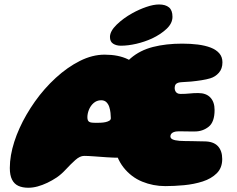

<svg xmlns="http://www.w3.org/2000/svg" viewBox="-20 -848 1084 880"><path d="M109.5 12.5Q83 12.5 64 3.8Q45 -5 35 -25Q25 -45 25 -78Q25 -106.5 30.2 -136.8Q35.5 -167 45.5 -198.2Q55.5 -229.5 69.8 -261Q84 -292.5 101.8 -323Q119.5 -353.5 140 -382.5Q183 -443 236 -491.5Q289 -540 346.2 -568.8Q403.5 -597.5 459.5 -597.5Q522.5 -597.5 566 -576.5Q609.5 -555.5 637 -518Q664.5 -480.5 679.5 -430.5Q694.5 -380.5 700 -321.5Q705.5 -262.5 705.5 -199Q705.5 -181.5 689.2 -164.5Q673 -147.5 634.8 -136.2Q596.5 -125 530.5 -125Q501 -125 469 -127.2Q437 -129.5 409.2 -131.5Q381.5 -133.5 365.5 -133.5Q346.5 -133.5 325.2 -114.5Q304 -95.5 282.5 -72.2Q261 -49 240.5 -35Q219.5 -21 197 -10.2Q174.5 0.5 152.5 6.5Q130.5 12.5 109.5 12.5ZM419.5 -285Q429.5 -285 441.2 -285.5Q453 -286 463.5 -288.2Q474 -290.5 481 -294.8Q488 -299 488 -306.5Q488 -316.5 486.5 -330.5Q485 -344.5 480.8 -357.8Q476.5 -371 467.5 -379.8Q458.5 -388.5 443.5 -388.5Q433 -388.5 424.2 -385Q415.5 -381.5 408.5 -375.2Q401.5 -369 396.2 -361.2Q391 -353.5 387.5 -344.8Q384 -336 382.2 -327.2Q380.5 -318.5 380.5 -311Q380.5 -302 382.8 -296.8Q385 -291.5 390 -289Q395 -286.5 402.2 -285.8Q409.5 -285 419.5 -285ZM737.5 5Q682 5 631.8 -15.5Q581.5 -36 546.2 -80.5Q511 -125 500 -197.5Q498 -211.5 496.5 -226.5Q495 -241.5 494 -257.8Q493 -274 492.5 -290.8Q492 -307.5 492 -325.5Q492 -420 514.5 -482.5Q537 -545 579.2 -581.2Q621.5 -617.5 681.2 -632.8Q741 -648 815 -648Q853.5 -648 887 -643.8Q920.5 -639.5 945.8 -629.8Q971 -620 985.2 -603.5Q999.5 -587 999.5 -562.5Q999.5 -533 983.2 -514.5Q967 -496 943.5 -489Q927 -484 903.2 -480.2Q879.5 -476.5 855.8 -474.2Q832 -472 814.5 -471.5Q803.5 -471 796.8 -468.8Q790 -466.5 786.5 -462.8Q783 -459 781.8 -454.2Q780.5 -449.5 780.5 -445Q780.5 -438.5 783 -432Q785.5 -425.5 791.5 -421.5Q797.5 -417.5 807.5 -417.5Q819.5 -417.5 829.5 -418Q839.5 -418.5 848.8 -419.5Q858 -420.5 867.8 -421Q877.5 -421.5 888.5 -421.5Q925 -421.5 944.2 -401Q963.5 -380.5 963.5 -344Q963.5 -288.5 936.2 -267Q909 -245.5 873.5 -245.5Q861 -245.5 850.2 -245.5Q839.5 -245.5 830.2 -245.8Q821 -246 812.8 -246Q804.5 -246 797.5 -246Q785 -246 776.8 -242.8Q768.5 -239.5 764.8 -234.5Q761 -229.5 761 -223Q761 -219 763.2 -215.5Q765.5 -212 770.5 -209.5Q775.5 -207 783.5 -205.2Q791.5 -203.5 802.8 -202.5Q814 -201.5 829.5 -201.5Q843 -201.5 858.5 -201.2Q874 -201 889.2 -200.5Q904.5 -200 916 -200Q957.5 -200 978 -178.8Q998.5 -157.5 998.5 -119Q998.5 -78.5 973.5 -53.8Q948.5 -29 908.8 -16.2Q869 -3.5 823.5 0.8Q778 5 737.5 5ZM534 -638.5Q513 -638.5 498.5 -647.8Q484 -657 484 -678.5Q484 -705 514.5 -734.8Q545 -764.5 586.5 -787.5Q618 -805 650.8 -816.2Q683.5 -827.5 709 -827.5Q738.5 -827.5 754.5 -814.2Q770.5 -801 770.5 -771Q770.5 -741 743.2 -715.5Q716 -690 676.5 -671.5Q642.5 -656 604.5 -647.2Q566.5 -638.5 534 -638.5Z"/></svg>

Font: Gluten Black
Style: Regular
Weight: 900
Designer: Tyler Finck
Foundry: Etcetera Type Company
Version: Version 1.300